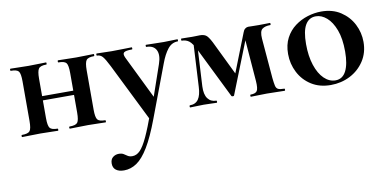

<svg xmlns="http://www.w3.org/2000/svg" viewBox="-67 -593 2159 1068"><g transform="rotate(-10 1012.5 -59.0)"><path d="M132 -181V-205H401V-181ZM87 -81V-305Q87 -349 77 -361.5Q67 -374 33 -374Q30 -374 30 -380Q30 -386 33 -386Q54 -386 80.5 -385Q107 -384 135 -384Q162 -384 188 -385Q214 -386 234 -386Q236 -386 236 -380Q236 -374 234 -374Q200 -374 190 -360Q180 -346 180 -303V-81Q180 -38 190 -25Q200 -12 234 -12Q236 -12 236 -6Q236 0 234 0Q213 0 187.5 -1Q162 -2 135 -2Q107 -2 80.5 -1Q54 0 32 0Q29 0 29 -6Q29 -12 32 -12Q67 -12 77 -25Q87 -38 87 -81ZM356 -81V-305Q356 -349 346 -361.5Q336 -374 302 -374Q299 -374 299 -380Q299 -386 302 -386Q323 -386 349.5 -385Q376 -384 404 -384Q431 -384 457 -385Q483 -386 503 -386Q505 -386 505 -380Q505 -374 503 -374Q469 -374 459 -360Q449 -346 449 -303V-81Q449 -38 459 -25Q469 -12 503 -12Q505 -12 505 -6Q505 0 503 0Q482 0 456.5 -1Q431 -2 404 -2Q376 -2 349 -1Q322 0 301 0Q298 0 298 -6Q298 -12 301 -12Q336 -12 346 -25Q356 -38 356 -81Z M976 -386Q978 -386 978 -380Q978 -374 976 -374Q942 -374 919 -345Q896 -316 878 -267L767 28Q731 124 697.5 179.5Q664 235 630 258Q596 281 558 281Q529 281 512.5 268.5Q496 256 496 232Q496 208 510.5 196.5Q525 185 544 185Q561 185 571 191.5Q581 198 591 204.5Q601 211 617 211Q641 211 661 190.5Q681 170 704 120.5Q727 71 758 -15L755 40L585 -303Q563 -347 550.5 -360.5Q538 -374 520 -374Q517 -374 517 -380Q517 -386 520 -386Q540 -386 562.5 -385Q585 -384 605 -384Q641 -384 668 -385Q695 -386 717 -386Q720 -386 720 -380Q720 -374 717 -374Q682 -374 672 -366Q662 -358 673 -335L800 -75L764 -16L851 -268Q868 -317 853.5 -345.5Q839 -374 798 -374Q796 -374 796 -380Q796 -386 798 -386Q822 -386 843.5 -385Q865 -384 899 -384Q923 -384 938.5 -385Q954 -386 976 -386Z M1047 -104 1061 -364 1081 -361 1067 -104Q1065 -58 1082 -35Q1099 -12 1130 -12Q1133 -12 1133 -6Q1133 0 1130 0Q1114 0 1096 -1Q1078 -2 1057 -2Q1037 -2 1017.5 -1Q998 0 981 0Q978 0 978 -6Q978 -12 981 -12Q1013 -12 1029 -35Q1045 -58 1047 -104ZM1514 -12Q1517 -12 1517 -6Q1517 0 1514 0Q1493 0 1466 -1Q1439 -2 1413 -2Q1386 -2 1364.5 -1Q1343 0 1323 0Q1321 0 1321 -6Q1321 -12 1323 -12Q1351 -12 1360 -25Q1369 -38 1366 -81L1347 -320L1371 -374L1232 -23Q1231 -20 1225 -20Q1219 -20 1217 -23L1079 -303Q1057 -348 1039.5 -361Q1022 -374 998 -374Q996 -374 996 -380Q996 -386 998 -386Q1019 -386 1034 -385.5Q1049 -385 1058 -385Q1072 -385 1084 -385.5Q1096 -386 1102 -386Q1123 -386 1136 -378Q1149 -370 1167 -335L1267 -129L1224 -51L1346 -361Q1350 -373 1358.5 -379.5Q1367 -386 1376 -386Q1382 -386 1400 -385.5Q1418 -385 1435 -385Q1456 -385 1470 -385.5Q1484 -386 1499 -386Q1501 -386 1501 -380Q1501 -374 1499 -374Q1469 -374 1453 -362Q1437 -350 1440 -308L1459 -81Q1462 -52 1465.5 -37Q1469 -22 1480 -17Q1491 -12 1514 -12Z M1773 13Q1710 13 1664 -16Q1618 -45 1593 -93.5Q1568 -142 1568 -198Q1568 -250 1588 -288Q1608 -326 1641 -350.5Q1674 -375 1713 -387Q1752 -399 1790 -399Q1854 -399 1899.5 -369Q1945 -339 1969 -292Q1993 -245 1993 -192Q1993 -131 1962.5 -84.5Q1932 -38 1882 -12.5Q1832 13 1773 13ZM1803 -8Q1843 -8 1863 -47Q1883 -86 1883 -157Q1883 -230 1864.5 -279Q1846 -328 1817 -353Q1788 -378 1756 -378Q1717 -378 1696.5 -343Q1676 -308 1676 -235Q1676 -167 1693 -115.5Q1710 -64 1739 -36Q1768 -8 1803 -8Z"/></g></svg>

Font: Cormorant
Style: Bold
Weight: 700
Designer: Christian Thalmann (Catharsis Fonts)
Foundry: Catharsis Fonts
Version: Version 4.000